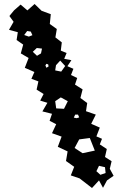

<svg xmlns="http://www.w3.org/2000/svg" viewBox="-20 -828 618 960"><path d="M378 64 334 49 351 6 310 -23 318 -71 269 -94 288 -145 240 -162 261 -207 228 -224 240 -259 192 -271 217 -314 181 -325 198 -358 163 -380 172 -421 137 -434 152 -468 104 -489 123 -538 84 -561 96 -605 63 -628 69 -667 25 -679 48 -719 27 -748 50 -776 83 -805 117 -776 153 -808 188 -774 234 -757 229 -708 264 -683 257 -641 289 -616 284 -575 313 -563 301 -534 337 -527 317 -497 347 -484 335 -453 366 -438 355 -405 393 -381 382 -338 416 -313 410 -272 459 -255 436 -209 479 -190 462 -146 490 -134 479 -106 514 -83 505 -43 538 -22 529 16 548 51 515 74 495 111 475 74 440 112ZM134 -670 116 -673 101 -653 124 -645 142 -652ZM190 -585 164 -588 144 -569 165 -549 185 -561ZM306 -498 281 -525 260 -502 256 -476 286 -470ZM221 -506 212 -509 207 -501 212 -489 223 -496ZM319 -322 284 -341 256 -322 261 -286 300 -284ZM370 -255H356L349 -240L363 -237L376 -241ZM429 -138 376 -131 353 -88 393 -62 454 -75ZM505 8 475 1 462 28 482 46 508 37Z"/></svg>

Font: Rubik Gemstones
Style: Regular
Weight: 400
Designer: Hubert and Fischer, NaN
Foundry: Hubert and Fischer, NaN
Version: Version 2.200